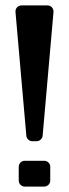

<svg xmlns="http://www.w3.org/2000/svg" viewBox="-20 -687 255 707"><path d="M99 -167H115C126 -167 136 -176 137 -187L177 -643C178 -656 168 -667 155 -667H59C46 -667 36 -656 37 -643L77 -187C78 -176 88 -167 99 -167ZM71 0H143C155 0 165 -10 165 -22V-73C165 -85 155 -95 143 -95H71C59 -95 49 -85 49 -73V-22C49 -10 59 0 71 0Z"/></svg>

Font: DIN Rundschrift
Style: Breit
Weight: 400
Width: 7
Version: Version 1.027